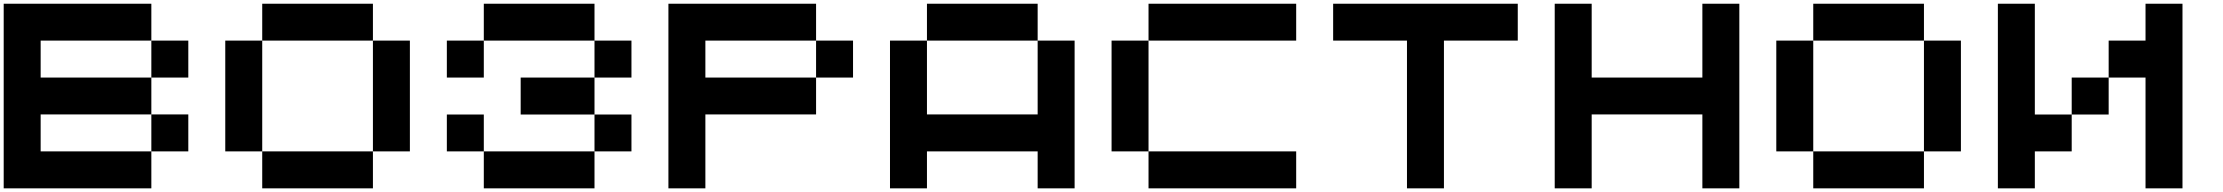

<svg xmlns="http://www.w3.org/2000/svg" viewBox="-20 -820 12042 1040"><path d="M1000 0H799.8V-200.2H1000ZM200.2 -399.9H799.8V-200.2H200.2V0H799.8V200.2H0V-799.8H799.8V-600.1H200.2ZM1000 -399.9H799.8V-600.1H1000Z M1200.2 -600.1H1400.4V0H1200.2ZM2000 -799.8V-600.1H1400.4V-799.8ZM1400.4 200.2V0H2000V200.2ZM2000 -600.1H2200.2V0H2000Z M2600.6 0H2400.4V-199.7H2600.6ZM3200.2 -399.9V-199.7H2800.3V-399.9ZM2600.6 -600.1V-799.8H3200.2V-600.1ZM3200.2 0V200.2H2600.6V0ZM3400.4 0H3200.2V-199.7H3400.4ZM3400.4 -399.9H3200.2V-600.1H3400.4ZM2600.6 -399.9H2400.4V-600.1H2600.6Z M3800.8 -600.1V-399.9H4400.4V-200.2H3800.8V200.2H3600.6V-799.8H4400.4V-600.1ZM4400.4 -600.1H4600.6V-399.9H4400.4Z M5600.6 -799.8V-600.1H5001V-799.8ZM5600.6 -600.1H5800.8V200.2H5600.6V0H5001V200.2H4800.8V-600.1H5001V-200.2H5600.6Z M7001 200.2H6201.2V0H7001ZM6001 -600.1H6201.2V0H6001ZM7001 -799.8V-600.1H6201.2V-799.8Z M7201.2 -799.8H8201.2V-600.1H7801.3V200.2H7601.1V-600.1H7201.2Z M9201.2 -799.8H9401.4V200.2H9201.2V-200.2H8601.6V200.2H8401.4V-799.8H8601.6V-399.9H9201.2Z M9601.6 -600.1H9801.8V0H9601.6ZM10401.4 -799.8V-600.1H9801.8V-799.8ZM9801.8 200.2V0H10401.4V200.2ZM10401.4 -600.1H10601.6V0H10401.4Z M11002 0V200.2H10801.8V-799.8H11002V-199.7H11201.7V0ZM11401.9 -199.7H11201.7V-399.9H11401.9ZM11801.8 200.2H11601.6V-399.9H11401.9V-600.1H11601.6V-799.8H11801.8Z"/></svg>

Font: QuinqueFive
Style: Regular
Weight: 400
Monospace: yes
Designer: GGBotNet
Foundry: GGBotNet
Version: 1.1